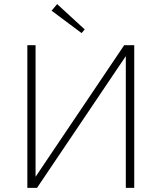

<svg xmlns="http://www.w3.org/2000/svg" viewBox="-20 -914 785 934"><path d="M377 -753 231 -862 258 -894 392 -771ZM113 0V-694H153V-54L584 -694H633V0H592V-641L160 0Z"/></svg>

Font: Cantarell Light
Style: Regular
Weight: 300
Designer: Dave Crossland, Nikolaus Waxweiler, Florian Fecher, Jacques Le Bailly, Eben Sorkin, Alexei Vanyashin, Alexios Zavras, Em
Version: Version 0.303